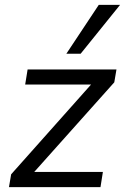

<svg xmlns="http://www.w3.org/2000/svg" viewBox="-20 -773 516 793"><path d="M17 0 26 -53 374 -444 377 -424H84L94 -486H461L452 -433L101 -40L98 -63H405L395 0ZM254 -551 388 -753H476L313 -551Z"/></svg>

Font: Nunito Sans 12pt
Style: Italic
Weight: 400
Italic angle: -9°
Designer: Vernon Adams
Foundry: Vernon Adams
Version: Version 3.101;gftools[0.9.27]